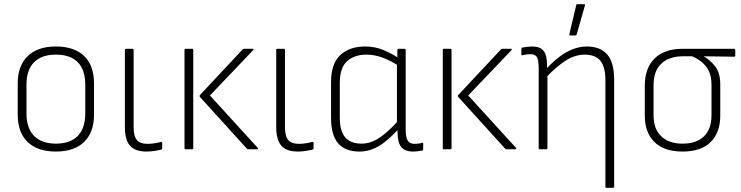

<svg xmlns="http://www.w3.org/2000/svg" viewBox="-20 -716 3556 921"><path d="M248 11Q161 11 113 -34.5Q65 -80 65 -167V-315Q65 -401 113 -447Q161 -493 248 -493Q336 -493 383.5 -447.5Q431 -402 431 -315V-167Q431 -81 383.5 -35Q336 11 248 11ZM248 -27Q317 -27 353 -64Q389 -101 389 -172V-310Q389 -381 353 -417.5Q317 -454 248 -454Q180 -454 143.5 -417.5Q107 -381 107 -310V-172Q107 -101 143.5 -64Q180 -27 248 -27Z M682 11Q647 11 624 -1Q601 -13 590 -39Q579 -65 579 -106V-476Q579 -482 584 -482H615Q621 -482 621 -476V-106Q621 -62 637 -44Q653 -26 686 -26Q704 -26 720 -28.5Q736 -31 751 -35Q758 -37 758 -31V-4Q758 0 752 2Q740 5 720.5 8Q701 11 682 11Z M1170 0Q1166 0 1164 -3L940 -250Q935 -255 939 -260L1144 -479Q1147 -482 1151 -482H1191Q1200 -482 1194 -475L987 -258L1216 -7Q1219 -4 1217 -2Q1215 0 1212 0ZM870 0Q865 0 865 -5V-476Q865 -482 870 -482H901Q907 -482 907 -476V-5Q907 0 901 0Z M1408 11Q1373 11 1350 -1Q1327 -13 1316 -39Q1305 -65 1305 -106V-476Q1305 -482 1310 -482H1341Q1347 -482 1347 -476V-106Q1347 -62 1363 -44Q1379 -26 1412 -26Q1430 -26 1446 -28.5Q1462 -31 1477 -35Q1484 -37 1484 -31V-4Q1484 0 1478 2Q1466 5 1446.5 8Q1427 11 1408 11Z M1705 11Q1636 11 1602 -28.5Q1568 -68 1568 -151V-322Q1568 -411 1612.5 -452Q1657 -493 1732 -493Q1779 -493 1820.5 -475.5Q1862 -458 1892 -437L1894 -399Q1853 -426 1814 -440Q1775 -454 1738 -454Q1681 -454 1645.5 -423Q1610 -392 1610 -318V-151Q1610 -87 1636 -57Q1662 -27 1715 -27Q1758 -27 1800 -55Q1842 -83 1894 -141V-100Q1862 -64 1831 -39Q1800 -14 1769.5 -1.5Q1739 11 1705 11ZM1962 11Q1922 11 1904.5 -11Q1887 -33 1887 -84V-106L1884 -120V-413L1886 -428V-476Q1886 -482 1892 -482H1921Q1926 -482 1926 -476V-95Q1926 -58 1935.5 -42Q1945 -26 1968 -26Q1976 -26 1986 -27Q1996 -28 2005 -31Q2010 -33 2010 -27V0Q2010 4 2006 6Q1997 8 1984.5 9.5Q1972 11 1962 11Z M2409 0Q2405 0 2403 -3L2179 -250Q2174 -255 2178 -260L2383 -479Q2386 -482 2390 -482H2430Q2439 -482 2433 -475L2226 -258L2455 -7Q2458 -4 2456 -2Q2454 0 2451 0ZM2109 0Q2104 0 2104 -5V-476Q2104 -482 2109 -482H2140Q2146 -482 2146 -476V-5Q2146 0 2140 0Z M2889 185Q2884 185 2884 180V-331Q2884 -395 2860 -424.5Q2836 -454 2785 -454Q2738 -454 2692.5 -424.5Q2647 -395 2597 -342V-382Q2630 -418 2662 -442.5Q2694 -467 2727.5 -480Q2761 -493 2795 -493Q2860 -493 2893 -454.5Q2926 -416 2926 -334V180Q2926 185 2920 185ZM2570 0Q2564 0 2564 -5V-388Q2564 -424 2556.5 -440Q2549 -456 2525 -456Q2517 -456 2506.5 -455Q2496 -454 2487 -451Q2481 -450 2481 -455V-481Q2481 -487 2486 -488Q2496 -490 2509.5 -491.5Q2523 -493 2534 -493Q2570 -493 2587 -472.5Q2604 -452 2604 -405V-380L2606 -361V-5Q2606 0 2601 0ZM2715 -546Q2710 -546 2711 -552L2744 -691Q2745 -696 2750 -696H2782Q2788 -696 2786 -690L2746 -550Q2744 -546 2740 -546Z M3254 11Q3166 11 3119.5 -34.5Q3073 -80 3073 -162V-305Q3073 -389 3120 -435.5Q3167 -482 3256 -482H3501Q3507 -482 3507 -476V-449Q3507 -444 3501 -444L3357 -446V-445Q3388 -427 3411.5 -396.5Q3435 -366 3435 -310V-162Q3435 -80 3389 -34.5Q3343 11 3254 11ZM3254 -27Q3321 -27 3357 -62Q3393 -97 3393 -164V-310Q3393 -351 3379 -377.5Q3365 -404 3343 -421Q3321 -438 3299 -446H3256Q3191 -446 3153 -411.5Q3115 -377 3115 -306V-164Q3115 -97 3152 -62Q3189 -27 3254 -27Z"/></svg>

Font: Sofia Sans Semi Condensed ExtraLight
Style: Regular
Weight: 250
Version: Version 4.100